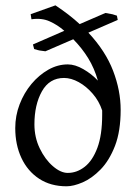

<svg xmlns="http://www.w3.org/2000/svg" viewBox="-20 -666 498 700"><path d="M419.9 -265.6Q419.9 -187.5 399.2 -134Q378.4 -80.6 346.7 -48.1Q314.9 -15.6 281.5 -1.2Q248 13.2 222.7 13.2Q164.6 13.2 122.6 -14.4Q80.6 -42 58.1 -90.1Q35.6 -138.2 35.6 -199.2Q35.6 -244.1 51.5 -285.6Q67.4 -327.1 94.7 -359.9Q122.1 -392.6 156.2 -411.9Q190.4 -431.2 227.1 -431.2Q253.9 -431.2 283.9 -413.8Q314 -396.5 336.9 -372.1Q324.2 -417 301.5 -453.9Q278.8 -490.7 247.1 -522.9L145.5 -479Q128.9 -481.4 124.5 -481.9Q120.1 -482.4 104.5 -487.3L100.1 -503.9L214.4 -553.7Q189.9 -575.2 161.1 -588.1Q132.3 -601.1 94.7 -595.7L91.8 -614.3L182.1 -646.5Q232.9 -612.8 270.5 -578.1L364.3 -618.7Q385.7 -615.2 390.1 -614Q394.5 -612.8 406.2 -608.9L409.2 -593.3L302.2 -546.9Q364.7 -480 392.3 -408Q419.9 -335.9 419.9 -265.6ZM352.5 -263.2Q341.3 -297.4 318.1 -324.2Q294.9 -351.1 267.1 -366.5Q239.3 -381.8 213.4 -381.8Q160.2 -381.8 132.8 -333Q105.5 -284.2 105.5 -212.4Q105.5 -165 125 -124.8Q144.5 -84.5 172.9 -60.1Q201.2 -35.6 227.1 -35.6Q260.3 -35.6 288.8 -57.9Q317.4 -80.1 335 -127Q352.5 -173.8 352.5 -247.1Z"/></svg>

Font: Dai Banna SIL Light
Style: Regular
Weight: 300
Designer: Victor Gaultney
Foundry: SIL International
Version: Version 4.000